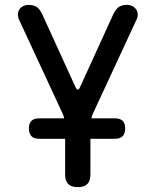

<svg xmlns="http://www.w3.org/2000/svg" viewBox="-20 -760 640 790"><path d="M300 10Q274 10 261 -2.5Q248 -15 248 -42V-189H141Q120 -189 109.5 -199.5Q99 -210 99 -231.5Q99 -253 109.5 -263Q120 -273 141 -273H244Q242 -284 237 -294L57 -682Q53 -694 54 -704.5Q55 -715 61 -723Q67 -731 76.5 -735.5Q86 -740 96 -740Q117 -740 130 -732Q143 -724 154 -701L290 -403Q295 -391 300 -391Q305 -391 310 -403L446 -701Q457 -724 470 -732Q483 -740 504 -740Q514 -740 523.5 -735.5Q533 -731 539 -723Q545 -715 546.5 -704.5Q548 -694 543 -682L363 -294Q358 -284 356 -273H453Q474 -273 484.5 -263Q495 -253 495 -231.5Q495 -210 484.5 -199.5Q474 -189 453 -189H352V-42Q352 -15 339 -2.5Q326 10 300 10Z"/></svg>

Font: Maple Mono Normal NL Medium
Style: Regular
Weight: 500
Monospace: yes
Designer: subframe7536
Version: Version 7.000